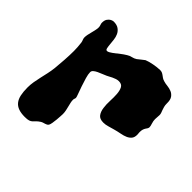

<svg xmlns="http://www.w3.org/2000/svg" viewBox="-140 -638 757 757"><g transform="rotate(45 238.0 -260.0)"><path d="M475.1 -321.8Q474.6 -316.9 472.4 -313.7Q470.2 -310.5 467.5 -306.4Q464.8 -302.2 462.9 -296.4Q460.9 -290.5 460.9 -280.8Q460.9 -276.9 461.4 -273.9Q461.9 -271 461.9 -267.1Q461.9 -252.4 455.3 -244.4Q448.7 -236.3 437.7 -231.4Q426.8 -226.6 412.1 -223.9Q397.5 -221.2 381.8 -216.8Q370.6 -213.9 357.9 -210Q345.2 -206.1 333 -206.1Q312.5 -206.1 304 -217.8Q295.4 -229.5 293 -247.3Q290.5 -265.1 291.5 -285.6Q292.5 -306.2 291.3 -324Q290 -341.8 283.9 -353.5Q277.8 -365.2 261.2 -365.2Q254.4 -365.2 247.1 -362.8Q239.7 -360.4 233.2 -357.2Q226.6 -354 220.9 -350.8Q215.3 -347.7 211.9 -346.2Q204.6 -342.8 195.1 -339.1Q185.5 -335.4 176.8 -331.3Q168 -327.1 161.9 -322Q155.8 -316.9 155.8 -310.1Q155.8 -298.8 160.9 -281.5Q166 -264.2 171.9 -246.8Q177.7 -229.5 182.9 -216.1Q188 -202.6 188 -199.2Q188 -195.8 186.5 -192.6Q185.1 -189.5 185.1 -185.1Q185.1 -178.2 186.8 -170.4Q188.5 -162.6 190.7 -154.1Q192.9 -145.5 194.8 -136.5Q196.8 -127.4 196.8 -118.2Q196.8 -115.2 196.3 -105.7Q195.8 -96.2 194.8 -85.2Q193.8 -74.2 192.1 -64.2Q190.4 -54.2 188 -49.8Q185.5 -45.9 182.1 -43.9Q178.7 -42 174.8 -40.8Q170.9 -39.6 166.5 -38.3Q162.1 -37.1 157.2 -34.2Q146.5 -27.3 141.6 -21.7Q136.7 -16.1 132.1 -12Q127.4 -7.8 120.4 -5.4Q113.3 -2.9 98.1 -2.9Q77.1 -2.9 63 -8.1Q48.8 -13.2 40 -24.2Q31.2 -35.2 27.6 -52.2Q23.9 -69.3 23.9 -92.8Q23.9 -108.9 26.6 -124.8Q29.3 -140.6 33 -156.7Q36.6 -172.9 40.3 -189.2Q43.9 -205.6 45.9 -223.1Q48.3 -246.6 50 -273.7Q51.8 -300.8 51.8 -324.2Q51.8 -343.8 48.8 -368.2Q47.9 -374 45.4 -379.9Q43 -385.7 43 -391.1Q43 -398.4 44.7 -406.7Q46.4 -415 48.6 -423.3Q50.8 -431.6 52.7 -440.2Q54.7 -448.7 55.2 -457Q55.2 -465.3 53 -470.5Q50.8 -475.6 50.8 -481Q50.8 -494.6 56.2 -502.2Q61.5 -509.8 67.4 -512.9Q73.2 -516.1 77.6 -516.6Q82 -517.1 80.1 -517.1Q98.6 -517.1 109.1 -509.5Q119.6 -502 124.8 -490.7Q129.9 -479.5 131.3 -466.6Q132.8 -453.6 133.8 -442.4Q134.8 -431.2 136.5 -423.6Q138.2 -416 144 -416Q147.9 -416 154.1 -419.4Q160.2 -422.9 165.5 -426.8Q170.9 -430.7 173.8 -433.3Q176.8 -436 174.8 -434.1L173.8 -433.1Q174.3 -433.1 174.8 -433.6Q176.3 -435.1 178.2 -436Q176.3 -435.1 176.3 -435.1H175.8Q182.1 -439.9 188.5 -444.8Q193.8 -448.7 200.2 -453.4Q206.5 -458 211.9 -460.9Q220.2 -466.3 230.5 -468.5Q240.7 -470.7 249 -476.1Q256.3 -481.4 263.7 -487.8Q271 -494.1 276.9 -498Q282.7 -500.5 291.3 -502.9Q299.8 -505.4 309.6 -507.1Q319.3 -508.8 328.6 -510Q337.9 -511.2 345.2 -511.2Q352.1 -511.2 356.9 -509Q361.8 -506.8 366.2 -503.4Q370.6 -500 375.7 -496.6Q380.9 -493.2 388.2 -491.2Q397.5 -488.3 409.7 -487.1Q421.9 -485.8 432.4 -481.4Q442.9 -477.1 450.2 -467Q457.5 -457 457 -436Q457 -426.8 459 -419.4Q460.9 -412.1 463.1 -406.2Q465.3 -400.4 467.3 -395Q469.2 -389.6 469.2 -383.8Q469.2 -378.4 468.5 -372.3Q467.8 -366.2 467.8 -359.9Q467.8 -350.1 471.4 -339.1Q475.1 -328.1 475.1 -321.8Z"/></g></svg>

Font: Freckle Face
Style: Regular
Weight: 400
Designer: Astigmatic (AOETI)
Foundry: Astigmatic (AOETI)
Version: Version 1.000